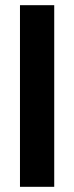

<svg xmlns="http://www.w3.org/2000/svg" viewBox="-20 -720 286 740"><path d="M57 0V-700H189V0Z"/></svg>

Font: Figtree Light
Style: Bold
Weight: 700
Version: Version 2.002